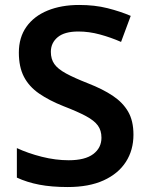

<svg xmlns="http://www.w3.org/2000/svg" viewBox="-20 -744 600 774"><path d="M518 -201Q518 -139 487.5 -91.5Q457 -44 398 -17Q339 10 253 10Q188 10 138.5 0.5Q89 -9 48 -28V-147Q93 -126 148.5 -112Q204 -98 257 -98Q323 -98 356 -123Q389 -148 389 -189Q389 -218 374.5 -238Q360 -258 326.5 -276Q293 -294 236 -316Q178 -339 137.5 -367Q97 -395 76.5 -434.5Q56 -474 56 -532Q56 -593 86.5 -636Q117 -679 172 -701.5Q227 -724 299 -724Q362 -724 413.5 -711Q465 -698 507 -680L468 -575Q427 -593 383 -605Q339 -617 296 -617Q240 -617 212.5 -594Q185 -571 185 -535Q185 -506 199 -486Q213 -466 246 -448Q279 -430 335 -408Q394 -385 434.5 -358Q475 -331 496.5 -294Q518 -257 518 -201Z"/></svg>

Font: Noto Sans Cherokee SemiBold
Style: Regular
Weight: 600
Designer: Monotype Design Team
Foundry: Monotype Imaging Inc.
Version: Version 2.001; ttfautohint (v1.8.4.7-5d5b)